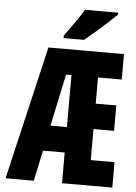

<svg xmlns="http://www.w3.org/2000/svg" viewBox="-61 -977 722 1023"><g transform="rotate(5 300.0 -465.5)"><path d="M8 0 175 -714H579V-578H452V-438H562V-302H452V-136H579V0H310V-164H194L159 0ZM281 -578 222 -300H310V-578ZM251 -785Q275 -817 303.5 -857.5Q332 -898 352 -931H529V-921Q511 -903 481 -875.5Q451 -848 418 -819.5Q385 -791 360 -771H251Z"/></g></svg>

Font: Noto Sans Mono ExtraBold
Style: Regular
Weight: 800
Designer: Monotype Design Team
Foundry: Monotype Imaging Inc.
Version: Version 2.014